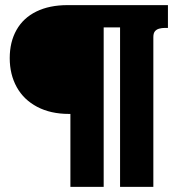

<svg xmlns="http://www.w3.org/2000/svg" viewBox="-20 -730 699 750"><path d="M385 0V-710H244Q173 -710 122 -685Q71 -660 44.5 -613Q18 -566 18 -503Q18 -439 45.5 -389.5Q73 -340 125.5 -312.5Q178 -285 249 -285H255V0ZM476 -710H299V-623H476ZM579 0V-585Q579 -600 585 -607.5Q591 -615 601.5 -618Q612 -621 625 -621H636V-710H449V0Z"/></svg>

Font: Roboto Serif 20pt Black
Style: Regular
Weight: 900
Version: Version 1.008